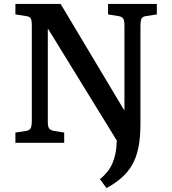

<svg xmlns="http://www.w3.org/2000/svg" viewBox="-20 -723 870 972"><path d="M58 0V-52L111 -60Q129 -63 135 -73.5Q141 -84 141 -111V-595Q141 -621 135 -630.5Q129 -640 109 -642L58 -650V-703H287L608 -166H610V-595Q610 -620 603.5 -629.5Q597 -639 577 -642L527 -650V-703H774V-650L722 -642Q703 -640 697 -629.5Q691 -619 691 -591V-95Q691 -28 681 22.5Q671 73 650 110Q629 147 596.5 176Q564 205 519 229L486 184Q508 166 523.5 146.5Q539 127 549 104Q559 81 564.5 54Q570 27 571 -7V-12L224 -576H222V-107Q222 -82 228.5 -73Q235 -64 254 -60L305 -52V0Z"/></svg>

Font: Literata 18pt Medium
Style: Regular
Weight: 500
Designer: Latin by Veronika Burian and Jose Scaglione. Greek by Irene Vlachou. Cyrillic by Vera Evstafieva.
Foundry: TypeTogether
Version: Version 3.103;gftools[0.9.29]